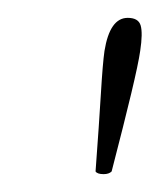

<svg xmlns="http://www.w3.org/2000/svg" viewBox="-20 -715 179 215"><path d="M96 -520Q89 -520 87 -523Q91 -577 93 -610.5Q95 -644 97 -658Q103 -695 123 -695Q135 -695 137.5 -686.5Q140 -678 137 -658Q135 -644 127 -610.5Q119 -577 105 -523Q102 -520 96 -520Z"/></svg>

Font: Petrona Thin
Style: Italic
Weight: 100
Italic angle: -9°
Designer: Ringo R. Seeber
Foundry: Ringo R. Seeber
Version: Version 2.001; ttfautohint (v1.8.3)